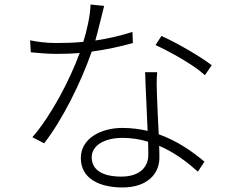

<svg xmlns="http://www.w3.org/2000/svg" viewBox="-20 -798 1040 848"><path d="M565 -657C509 -639 454 -627 401 -619C417 -675 430 -735 440 -772L380 -778C378 -725 364 -665 348 -613C305 -609 265 -608 227 -608C181 -608 142 -614 113 -620L116 -567C149 -564 191 -560 226 -560C261 -560 297 -561 332 -564C288 -444 206 -287 123 -192L175 -165C255 -268 337 -432 385 -570C449 -579 511 -592 567 -608ZM635 -113C635 -66 603 -18 516 -18C426 -18 385 -52 385 -103C385 -155 440 -189 521 -189C561 -189 599 -183 634 -172C635 -150 635 -130 635 -113ZM621 -479C623 -404 629 -303 632 -220C597 -228 560 -233 521 -233C426 -233 337 -187 337 -100C337 -8 421 30 521 30C631 30 684 -31 684 -101C684 -116 684 -134 683 -154C751 -125 808 -81 854 -40L883 -84C832 -127 765 -175 681 -205C678 -271 674 -343 673 -385C672 -417 671 -438 674 -479ZM667 -599C732 -569 835 -512 885 -466L915 -510C870 -545 764 -608 693 -639Z"/></svg>

Font: Noto Sans T Chinese Light
Style: Regular
Weight: 300
Designer: Ryoko NISHIZUKA (kana & ideographs); Paul D. Hunt (Latin, Greek & Cyrillic); Wenlong ZHANG (bopomofo); Sandoll Communica
Foundry: Adobe Systems Incorporated
Version: Version 1.000;PS 1;hotconv 1.0.78;makeotf.lib2.5.61930